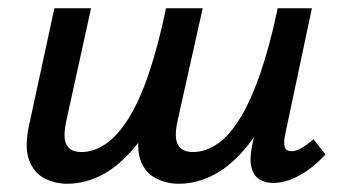

<svg xmlns="http://www.w3.org/2000/svg" viewBox="-20 -438 833 466"><path d="M414 8Q383 8 357 -6Q331 -20 320.5 -51Q310 -82 321 -136L383 -418H472L411 -145Q402 -104 412 -86.5Q422 -69 448 -69Q479 -69 508 -89Q537 -109 563 -151.5Q589 -194 612 -260.5Q635 -327 654 -418H713Q689 -300 656 -218.5Q623 -137 583 -87Q543 -37 500.5 -14.5Q458 8 414 8ZM143 8Q112 8 86.5 -6Q61 -20 50 -51Q39 -82 51 -136L112 -418H201L141 -145Q132 -104 141.5 -86.5Q151 -69 178 -69Q208 -69 237 -89Q266 -109 292.5 -151.5Q319 -194 341.5 -260.5Q364 -327 383 -418H442Q418 -300 385 -218.5Q352 -137 312 -87Q272 -37 229.5 -14.5Q187 8 143 8ZM643 6Q624 6 610 -2.5Q596 -11 590.5 -31Q585 -51 592 -85L665 -418H737L672 -111Q668 -92 671 -81.5Q674 -71 688 -71Q698 -71 710.5 -78Q723 -85 741 -100L770 -63Q737 -28 704.5 -11Q672 6 643 6Z"/></svg>

Font: Ysabeau SemiBold
Style: Italic
Weight: 600
Italic angle: -12°
Designer: Christian Thalmann (Catharsis Fonts)
Version: Version 2.002